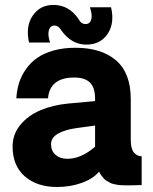

<svg xmlns="http://www.w3.org/2000/svg" viewBox="-20 -747 617 775"><path d="M97.2 -575.2Q82.5 -640.6 112.1 -683.8Q141.6 -727.1 195.8 -727.1Q259.3 -727.1 297.9 -668.9Q307.6 -649.9 325.2 -649.9Q343.3 -649.9 348.4 -668.7Q353.5 -687.5 342.8 -717.8H428.2Q443.4 -653.3 414.3 -610.1Q385.3 -566.9 328.1 -566.9Q268.1 -566.9 227.1 -625Q215.8 -644 200.2 -644Q182.6 -644 177.2 -624.8Q171.9 -605.5 182.1 -575.2ZM210 7.8Q129.4 7.8 80.1 -35.2Q30.8 -78.1 30.8 -155.8Q30.8 -205.1 62.3 -243.2Q93.8 -281.2 143.8 -302.2Q193.8 -323.2 255.9 -329.1L363.8 -338.9V-348.1Q363.8 -394 342.8 -414.1Q321.8 -434.1 279.8 -434.1Q181.2 -434.1 173.8 -350.1H45.9Q47.9 -383.3 56.9 -412.1Q65.9 -440.9 84.5 -467.5Q103 -494.1 129.6 -512.9Q156.2 -531.7 195.8 -543Q235.4 -554.2 284.2 -554.2Q389.2 -554.2 448.5 -503.2Q507.8 -452.1 507.8 -347.2V-182.1Q507.8 -146 520.8 -131.1Q533.7 -116.2 551.8 -116.2V0Q546.9 0 533.7 0.5Q520.5 1 512.2 1Q511.2 1 498.5 1Q485.8 1 483.4 1Q481 1 469.2 0.5Q457.5 0 453.9 -1Q450.2 -2 439.9 -3.9Q429.7 -5.9 425.3 -8.8Q420.9 -11.7 412.8 -15.9Q404.8 -20 399.9 -25.4Q395 -30.8 389.6 -38.1Q384.3 -45.4 379.9 -54.2Q356.9 -25.9 310.5 -9Q264.2 7.8 210 7.8ZM252 -106Q307.6 -106 363.8 -154.8V-240.2L289.1 -230Q242.2 -223.6 214.1 -207.5Q186 -191.4 186 -165Q186 -138.2 204.3 -122.1Q222.7 -106 252 -106Z"/></svg>

Font: Oakes Grotesk Bold
Style: Regular
Weight: 700
Designer: Samuel Oakes
Foundry: Samuel Oakes
Version: Version 1.000;PS 001.000;hotconv 1.0.88;makeotf.lib2.5.64775